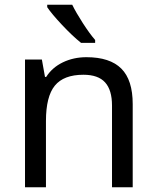

<svg xmlns="http://www.w3.org/2000/svg" viewBox="-20 -786 658 806"><path d="M450.2 0V-342.8Q450.2 -408.2 421.1 -440.2Q392.1 -472.2 330.1 -472.2Q247.6 -472.2 210.2 -426.5Q172.9 -380.9 172.9 -277.8V0H85V-536.1H155.8L168.9 -462.9H173.8Q198.7 -502.4 243.7 -524.2Q288.6 -545.9 342.8 -545.9Q441.4 -545.9 489.3 -498Q537.1 -450.2 537.1 -349.1V0ZM379.4 -606H320.3Q283.7 -635.3 240 -681.9Q196.3 -728.5 178.2 -755.9V-766.1H283.2Q298.8 -733.9 327.6 -689.2Q356.4 -644.5 379.4 -618.2Z"/></svg>

Font: NotoPenekeko
Style: Regular
Weight: 400
Designer: Monotype Design team
Foundry: Monotype Imaging Inc.
Version: Version 1.04